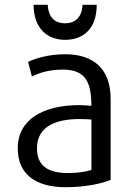

<svg xmlns="http://www.w3.org/2000/svg" viewBox="-20 -768 555 800"><path d="M251 -602C178 -602 120 -649 120 -748H179C180 -724 188 -671 251 -671C314 -671 323 -724 324 -748H383C383 -648 327 -602 251 -602ZM441 -19C406 -3 335 12 254 12C128 12 54 -42 54 -150C54 -274 165 -329 307 -330C328 -330 349 -328 361 -327C360 -420 341 -478 242 -478C180 -478 138 -462 113 -449L97 -510C125 -524 182 -542 251 -542C372 -542 441 -479 441 -356ZM361 -60V-270C347 -271 331 -272 312 -272C217 -272 134 -244 134 -150C134 -75 183 -47 263 -47C304 -47 337 -52 361 -60Z"/></svg>

Font: Repo Regular
Style: Regular
Weight: 400
Designer: Stefan Peev
Foundry: Context Ltd
Version: Version 1.502